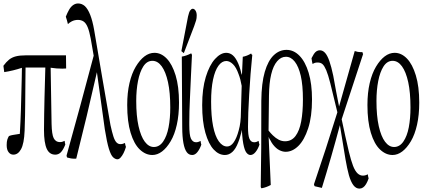

<svg xmlns="http://www.w3.org/2000/svg" viewBox="-27 -835 2462 1113"><path d="M244.1 27.8Q228 -7.8 228 -81.1Q228 -122.1 229 -169.9Q230 -214.8 231 -269.5Q231.9 -314.5 235.8 -443.4H121.1Q121.1 -418 120.1 -346.7Q119.1 -275.4 119.1 -227.1Q119.1 -179.2 115.7 -77.6Q112.8 -2 94.7 30.3Q77.6 61.5 50.3 61.5Q33.7 61.5 22.7 47.1Q11.7 32.7 11.7 6.3Q11.7 -14.2 15.4 -25.6Q19 -37.1 24.9 -46.4Q35.6 -50.8 47.9 -52.7Q76.2 -57.6 87.9 -59.1Q92.3 -133.3 94.2 -196.8Q95.2 -238.8 96.7 -290.5Q97.7 -332.5 99.1 -384.3Q99.6 -408.2 100.1 -441.9Q48.8 -424.8 -2.4 -417Q-4.9 -430.2 -7.3 -453.6Q9.3 -476.1 25.6 -489.3Q42 -502.4 64.7 -508.3Q87.4 -514.2 122.6 -514.2H355.5Q356 -471.2 356.4 -438Q345.2 -437.5 334 -437Q300.3 -437 266.6 -442.4Q269 -274.4 272 -116.7Q273.4 -55.7 284.2 -34.2Q295.9 -11.2 320.3 -11.2Q328.6 -11.2 335.7 -13.7Q342.8 -16.1 347.7 -18.6Q349.6 -2.9 351.6 2.9Q339.4 33.7 325.9 47.6Q312.5 61.5 293.5 61.5Q259.8 61.5 244.1 27.8Z M580.6 -85.4Q557.6 -246.1 534.7 -416.5Q477.1 -161.1 415 84.5Q410.6 85 405.8 85Q383.8 85 362.3 78.1Q360.4 77.1 358.9 66.4Q439.5 -222.2 516.1 -512.2Q507.3 -565.9 499 -610.8Q491.2 -652.8 481.4 -676.8Q471.7 -700.7 457.8 -710.2Q443.8 -719.7 424.8 -719.7Q405.8 -719.7 389.2 -711.4Q377 -705.1 366.7 -695.3Q360.4 -721.7 354.5 -738.3Q363.3 -760.7 373.5 -778.6Q383.8 -796.4 397.2 -805.7Q410.6 -814.9 425.8 -814.9Q447.3 -814.9 464.8 -799.8Q500.5 -766.1 518.6 -662.1Q564.9 -387.2 613.3 -110.4Q622.6 -67.9 630.4 -43.9Q638.2 -20 647.9 -9.8Q657.7 0.5 670.4 0.5Q679.2 0.5 685.5 -1.5Q691.9 -3.4 697.3 -6.3Q700.2 9.8 703.1 16.6Q697.3 36.6 689 53Q680.7 69.3 671.6 78.9Q662.6 88.4 653.8 88.4Q641.6 88.4 628.9 76.9Q616.2 65.4 604.5 28.1Q592.8 -9.3 580.6 -85.4Z M864.7 17.1Q897 17.1 918.7 -14.4Q940.4 -45.9 950.2 -97.4Q960 -148.9 960 -211.9Q960 -298.8 946.8 -358.9Q933.6 -418.9 910.4 -450.7Q887.2 -482.4 856.4 -482.4Q824.2 -482.4 803.2 -449.2Q783.2 -417.5 772.9 -365.2Q762.7 -313 762.7 -250Q762.7 -163.1 776.1 -103.5Q789.6 -43.9 812.5 -13.4Q835.4 17.1 864.7 17.1ZM710.4 -226.1Q710.4 -297.4 723.6 -353.5Q736.8 -409.7 760 -448.5Q783.2 -487.3 810.5 -508.1Q837.9 -528.8 868.2 -528.8Q907.2 -528.8 939.2 -495.8Q971.2 -462.9 991 -398.2Q1010.7 -333.5 1010.7 -240.2Q1010.7 -168.9 998 -112.1Q985.4 -55.2 962.4 -16.4Q939.5 22.5 912.4 43Q885.3 63.5 856 63.5Q816.9 63.5 783.4 31.7Q750 0 730.2 -65.2Q710.4 -130.4 710.4 -226.1Z M1056.2 47.9Q1029.8 13.7 1029.3 -97.7Q1028.3 -297.4 1026.9 -506.8Q1054.2 -511.7 1081.5 -525.9Q1084 -517.6 1085.9 -518.6Q1081.5 -429.7 1080.1 -397.9Q1078.6 -366.2 1073.7 -255.9Q1070.3 -187.5 1070.3 -126Q1070.3 -118.2 1070.3 -110.8Q1070.3 -52.2 1079.6 -32.2Q1089.8 -10.3 1109.4 -10.3Q1118.7 -10.3 1126.5 -13.7Q1130.9 -15.6 1135.7 -18.1Q1137.7 -2.4 1140.1 3.4Q1131.3 28.8 1117.7 46.1Q1104 63.5 1087.4 63.5Q1067.9 63.5 1056.2 47.9ZM1098.6 -683.6 1038.6 -526.9 1024.4 -538.6 1063 -739.3Q1068.8 -765.6 1075.9 -774.9Q1083 -784.2 1089.8 -784.2Q1099.6 -784.2 1106.4 -773.4Q1113.3 -762.7 1113.3 -745.8Q1113.3 -729 1109.9 -717.3Q1106.4 -705.6 1098.6 -683.6Z M1477.1 3.4Q1468.3 29.3 1454.3 46.4Q1440.4 63.5 1424.8 63.5Q1412.1 63.5 1401.4 49.8Q1390.6 36.1 1383.3 -2Q1379.4 -22.5 1377 -52.2Q1376 -62.5 1375 -82.5Q1371.6 -62.5 1367.7 -52.7Q1361.8 -28.3 1354 -9.8Q1339.8 27.8 1320.1 45.7Q1300.3 63.5 1276.9 63.5Q1241.2 63.5 1211.7 31.7Q1182.1 0 1163.6 -65.2Q1145 -130.4 1145 -225.6Q1145 -320.8 1166 -389.2Q1187 -457.5 1219.5 -493.2Q1252 -528.8 1284.2 -528.8Q1306.2 -528.8 1323.2 -513.9Q1340.3 -499 1354.5 -465.8Q1361.3 -450.2 1367.2 -429.2Q1371.1 -409.7 1375.5 -400.4Q1377.9 -448.2 1380.4 -505.9Q1404.8 -510.3 1428.7 -524.9Q1432.1 -516.1 1435.5 -517.1Q1424.3 -407.2 1417.5 -288.1Q1410.6 -172.4 1410.6 -100.1Q1410.6 -50.8 1418.5 -31.7Q1427.2 -10.3 1446.3 -10.3Q1459 -10.3 1472.2 -18.1Q1474.6 -2.4 1477.1 3.4ZM1356.9 -79.6Q1369.6 -124 1369.6 -185.1Q1371.6 -256.3 1374 -337.4Q1367.2 -377 1356.4 -404.3Q1342.3 -444.8 1323.2 -463.1Q1304.2 -481.4 1284.7 -481.4Q1259.3 -481.4 1239.3 -453.9Q1219.2 -426.3 1208 -373.8Q1196.8 -321.3 1196.8 -246.6Q1196.8 -161.1 1208.3 -103.5Q1219.7 -45.9 1241.2 -15.9Q1262.7 14.2 1289.6 14.2Q1311 14.2 1328.1 -10.5Q1345.2 -35.2 1356.9 -79.6Z M1554.7 2Q1546.9 -8.3 1540.5 -21.5Q1535.6 -26.9 1530.3 -41.5Q1536.1 103 1542.5 237.3Q1516.6 251.5 1490.2 256.3Q1487.3 257.3 1484.4 249Q1485.8 139.6 1487.3 20Q1487.3 -109.9 1487.8 -250Q1488.8 -353 1507.8 -418.2Q1526.9 -483.4 1559.6 -514.6Q1592.3 -545.9 1634 -545.9Q1675.8 -545.9 1709.2 -511.7Q1742.7 -477.5 1762.2 -413.1Q1781.7 -348.6 1781.7 -258.3Q1781.7 -159.2 1759.3 -90.8Q1736.8 -22.5 1702.4 11.2Q1668 44.9 1628.9 44.9Q1611.3 44.9 1592.3 35.4Q1573.2 25.9 1554.7 2ZM1529.8 -78.1Q1543 -61.5 1554.7 -50.3Q1571.8 -33.7 1589.1 -24.9Q1606.4 -16.1 1625.5 -16.1Q1663.1 -16.1 1686 -46.6Q1709 -77.1 1719 -131.3Q1729 -185.5 1729 -258.3Q1729 -341.3 1716.6 -395.3Q1704.1 -449.2 1681.9 -477.5Q1659.7 -505.9 1630.6 -505.9Q1601.6 -505.9 1579.6 -480Q1534.2 -427.2 1532.2 -280.8Z M2109.9 199.2Q2103.5 217.8 2095.2 231.9Q2079.6 258.3 2056.6 258.3Q2036.6 258.3 2021.7 238.8Q2006.8 219.2 1995.6 180.7Q1984.9 141.6 1975.6 87.4Q1959.5 -5.9 1943.4 -109.4Q1893.6 77.1 1838.9 253.9Q1838.4 253.9 1837.4 253.9Q1837.4 253.9 1797.4 244.6Q1795.4 243.7 1793 233.4Q1862.3 29.8 1928.7 -184.1Q1908.7 -263.7 1887.7 -352.5Q1875 -402.3 1864.3 -427.7Q1853.5 -453.1 1842.8 -462.9Q1832 -472.7 1814 -472.7Q1803.7 -472.7 1797.1 -470.2Q1790.5 -467.8 1784.7 -464.4Q1781.7 -476.1 1778.8 -497.6Q1785.6 -510.7 1792.5 -522Q1806.6 -543.5 1826.7 -543.5Q1843.8 -543.5 1857.2 -528.8Q1870.6 -514.2 1882.3 -481Q1894 -447.8 1904.8 -396Q1921.4 -302.2 1938.5 -217.8Q1981.9 -373.5 2029.3 -539.1Q2047.4 -532.7 2064.9 -532.7Q2064.9 -532.7 2073.7 -533.2Q2075.7 -522.9 2078.1 -522.5Q2013.7 -328.1 1953.6 -143.6Q1974.1 -45.4 1995.1 43.5Q2007.8 95.7 2019.5 126Q2031.2 156.2 2045.4 169.7Q2059.6 183.1 2076.7 183.1Q2091.3 183.1 2105 175.3Q2107.4 191.9 2109.9 199.2Z M2257.3 17.1Q2289.6 17.1 2311.3 -14.4Q2333 -45.9 2342.8 -97.4Q2352.5 -148.9 2352.5 -211.9Q2352.5 -298.8 2339.4 -358.9Q2326.2 -418.9 2303 -450.7Q2279.8 -482.4 2249 -482.4Q2216.8 -482.4 2195.8 -449.2Q2175.8 -417.5 2165.5 -365.2Q2155.3 -313 2155.3 -250Q2155.3 -163.1 2168.7 -103.5Q2182.1 -43.9 2205.1 -13.4Q2228 17.1 2257.3 17.1ZM2103 -226.1Q2103 -297.4 2116.2 -353.5Q2129.4 -409.7 2152.6 -448.5Q2175.8 -487.3 2203.1 -508.1Q2230.5 -528.8 2260.7 -528.8Q2299.8 -528.8 2331.8 -495.8Q2363.8 -462.9 2383.5 -398.2Q2403.3 -333.5 2403.3 -240.2Q2403.3 -168.9 2390.6 -112.1Q2377.9 -55.2 2355 -16.4Q2332 22.5 2304.9 43Q2277.8 63.5 2248.5 63.5Q2209.5 63.5 2176 31.7Q2142.6 0 2122.8 -65.2Q2103 -130.4 2103 -226.1Z"/></svg>

Font: Scarab Serif
Style: Condensed-Light
Weight: 300
Designer: John Roberts
Foundry: Scarab
Version: 1.0